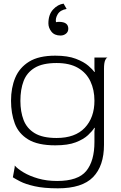

<svg xmlns="http://www.w3.org/2000/svg" viewBox="-20 -781 656 1045"><path d="M295 244Q218 244 168 232.5Q118 221 90 206.5Q62 192 50 184L60 129V120Q76 138 108.5 157.5Q141 177 187.5 190.5Q234 204 291 204Q405 204 449.5 149.5Q494 95 494 -8V-66L496 -84L494 -86Q483 -68 459 -45.5Q435 -23 392.5 -6.5Q350 10 281 10Q186 10 133.5 -22Q81 -54 60.5 -109Q40 -164 40 -233Q40 -303 63 -358Q86 -413 138.5 -445.5Q191 -478 281 -478Q349 -478 393 -461Q437 -444 461 -423Q485 -402 494 -389L496 -390L494 -409V-468H566Q559 -467 552.5 -453Q546 -439 546 -406V7Q546 122 486.5 183Q427 244 295 244ZM288 -30Q389 -30 441.5 -85.5Q494 -141 494 -233Q494 -292 472 -338.5Q450 -385 404.5 -411.5Q359 -438 288 -438Q212 -438 169 -412Q126 -386 108.5 -340Q91 -294 91 -232Q91 -173 108.5 -127.5Q126 -82 169 -56Q212 -30 288 -30ZM326.1 -761.2 342.6 -732.3Q307.9 -726.5 294.2 -703.7Q280.6 -681 284.7 -660.3Q293 -662 301.3 -662Q351.7 -662 351.7 -624.8Q351.7 -607.5 338.9 -597.5Q326.1 -587.6 309.5 -587.6Q276.5 -587.6 259.9 -608.7Q243.4 -629.8 243.4 -653.7Q243.4 -701.7 269 -729.4Q294.6 -757 326.1 -761.2Z"/></svg>

Font: Red Rose Light
Style: Regular
Weight: 300
Designer: Jaikishan Patel
Version: Version 1.001; ttfautohint (v1.8.3)